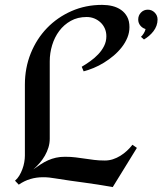

<svg xmlns="http://www.w3.org/2000/svg" viewBox="-20 -739 682 780"><path d="M536.1 -138.2 438 21Q404.8 15.1 376.7 10.7Q348.6 6.3 321.5 2.7Q294.4 -1 266.1 -4.9Q237.8 -8.8 205.1 -14.2Q192.4 -16.6 179.9 -17.8Q167.5 -19 154.8 -19Q127.9 -19 103.3 -11.7Q78.6 -4.4 56.2 11.2L41 -4.9Q51.3 -13.7 58.6 -25.9Q65.9 -38.1 71 -52Q76.2 -65.9 78.6 -80.1Q81.1 -94.2 81.1 -106.9V-395Q81.1 -463.4 105 -522.5Q128.9 -581.5 171.1 -625.2Q213.4 -668.9 270.8 -694.1Q328.1 -719.2 395 -719.2Q416.5 -719.2 436.5 -714.4Q456.5 -709.5 471.9 -698.7Q487.3 -688 496.6 -670.9Q505.9 -653.8 505.9 -628.9Q505.9 -606.9 497.6 -586.4Q489.3 -565.9 474.9 -547.4Q460.4 -528.8 441.7 -512.9Q422.9 -497.1 402.3 -484.4Q381.8 -471.7 360.4 -462.9Q338.9 -454.1 319.8 -449.2L312 -467.8Q328.6 -477.5 346.4 -490.2Q364.3 -502.9 378.9 -518.3Q393.6 -533.7 402.8 -552Q412.1 -570.3 412.1 -591.8Q412.1 -608.9 405.8 -623.3Q399.4 -637.7 388.4 -647.9Q377.4 -658.2 363 -664.1Q348.6 -669.9 332 -669.9Q295.4 -669.9 267.6 -654.3Q239.7 -638.7 220.7 -613.3Q201.7 -587.9 191.9 -555.7Q182.1 -523.4 182.1 -490.2V-175.8Q182.1 -157.2 176.8 -139.9Q171.4 -122.6 162.4 -106.7Q153.3 -90.8 141.1 -76.7Q128.9 -62.5 115.2 -50.8Q130.9 -62 145.5 -71.5Q160.2 -81.1 175.5 -87.9Q190.9 -94.7 207.5 -98.4Q224.1 -102.1 244.1 -102.1Q268.6 -102.1 287.6 -99.6Q306.6 -97.2 325 -94.5Q343.3 -91.8 362.3 -89.4Q381.3 -86.9 405.8 -86.9Q422.9 -86.9 438.7 -92Q454.6 -97.2 468.8 -106Q482.9 -114.7 495.4 -126.2Q507.8 -137.7 518.1 -150.9ZM620.1 -659.7Q620.1 -646.5 615.7 -634.5Q611.3 -622.6 603.5 -612.3Q595.7 -602.1 585.7 -593.5Q575.7 -585 564.9 -578.6L552.7 -589.4Q558.6 -594.7 564.2 -603.8Q569.8 -612.8 571.3 -621.1Q558.1 -625 549.8 -635.5Q541.5 -646 541.5 -659.7Q541.5 -676.3 552.7 -688Q564 -699.7 580.6 -699.7Q596.7 -699.7 608.4 -688Q620.1 -676.3 620.1 -659.7Z"/></svg>

Font: Redressed
Style: Regular
Weight: 400
Designer: Astigmatic (AOETI)
Foundry: Astigmatic (AOETI)
Version: Version 1.000